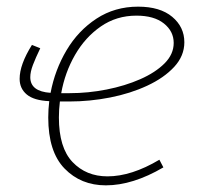

<svg xmlns="http://www.w3.org/2000/svg" viewBox="-20 -550 598 577"><path d="M298 7Q223 7 174 -43.5Q125 -94 125 -197Q125 -221 128 -246Q82 -248 60.5 -266Q39 -284 39 -313Q39 -356 76 -415L101 -405Q87 -376 79 -355Q71 -334 71 -318Q71 -275 132 -271Q145 -340 180 -399Q215 -458 270 -494Q325 -530 395 -530Q461 -530 497.5 -499.5Q534 -469 534 -423Q534 -382 503.5 -349Q473 -316 422.5 -292.5Q372 -269 311 -257Q250 -245 188 -245Q180 -245 173 -245Q166 -245 160 -245Q157 -221 157 -197Q157 -106 198 -63Q239 -20 303 -20Q375 -20 459 -70L471 -47Q379 7 298 7ZM390 -503Q330 -503 283 -470.5Q236 -438 205.5 -385Q175 -332 164 -270Q173 -270 180 -270Q187 -270 189 -270Q245 -270 300.5 -281Q356 -292 401.5 -312Q447 -332 474.5 -359.5Q502 -387 502 -421Q502 -456 472.5 -479.5Q443 -503 390 -503Z"/></svg>

Font: Bitter ExtraLight
Style: Italic
Weight: 200
Italic angle: -9°
Designer: Sol Matas, and Bitter project Authors
Foundry: Sol Matas
Version: Version 2.001